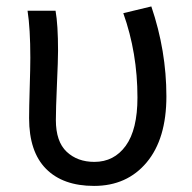

<svg xmlns="http://www.w3.org/2000/svg" viewBox="-20 -577 608 609"><path d="M278.3 12.7Q179.7 12.7 126 -41.5Q72.3 -95.7 72.3 -202.1Q72.3 -234.4 74.2 -297.9Q76.2 -361.3 76.2 -393.6Q76.2 -486.3 67.4 -543H156.2Q164.1 -499 164.1 -416Q164.1 -386.7 160.6 -308.6Q157.2 -230.5 157.2 -196.3Q157.2 -127.9 191.4 -95.7Q225.6 -63.5 279.3 -63.5Q341.8 -63.5 378.9 -114.7Q416 -166 416 -267.6Q416 -409.2 371.1 -535.2L460 -556.6Q507.8 -416 507.8 -271.5Q507.8 -136.7 445.3 -62Q382.8 12.7 278.3 12.7Z"/></svg>

Font: Nasu
Style: Regular
Weight: 400
Designer: Ryoko NISHIZUKA (kana &amp; ideographs); Paul D. Hunt (Latin, Greek &amp; Cyrillic); Wenlong ZHANG (bopomofo); Sandoll C
Version: Version 2014.1215